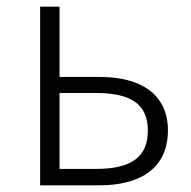

<svg xmlns="http://www.w3.org/2000/svg" viewBox="-20 -554 570 574"><path d="M100 0H278C403 0 482 -54 482 -164C482 -271 403 -324 278 -324H158V-534H100ZM158 -49V-276H267C372 -276 422 -242 422 -164C422 -84 372 -49 267 -49Z"/></svg>

Font: Noto Sans TC Light
Style: Regular
Weight: 300
Designer: Ryoko NISHIZUKA 西塚涼子 (kana, bopomofo & ideographs); Paul D. Hunt (Latin, Greek & Cyrillic); Sandoll Communications 산돌커뮤니
Foundry: Adobe
Version: Version 2.004;hotconv 1.0.118;makeotfexe 2.5.65603